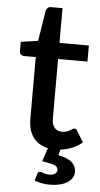

<svg xmlns="http://www.w3.org/2000/svg" viewBox="-58 -706 482 921"><g transform="rotate(5 183.0 -245.5)"><path d="M167 121C160.3 121 156 124.5 154 131.5L144 165C155 169.3 166.6 172.7 178.8 175C190.9 177.3 203.8 178.5 217.5 178.5C234.5 178.5 250.1 176.8 264.2 173.5C278.4 170.2 290.6 165.4 300.7 159.3C310.9 153.1 318.8 145.6 324.5 136.8C330.2 127.9 333 118 333 107C333 89 326.4 73.9 313.2 61.8C300.1 49.6 277.8 40.2 246.5 33.5L254 6.5C274 4.2 292.9 -0.7 310.7 -8.2C328.6 -15.7 344.5 -25.5 358.5 -37.5L326.5 -90C322.8 -96.7 318 -100 312 -100C309 -100 305.9 -98.9 302.7 -96.7C299.6 -94.6 295.8 -92.2 291.5 -89.7C287.2 -87.2 282 -84.9 276 -82.7C270 -80.6 262.8 -79.5 254.5 -79.5C239.5 -79.5 227.5 -84.3 218.5 -94C209.5 -103.7 205 -117.7 205 -136V-425.5H346.5V-503H205V-670.5H150C143.3 -670.5 138 -668.7 134 -665.2C130 -661.7 127.2 -657.2 125.5 -651.5L102 -504L19.5 -492V-448.5C19.5 -440.8 21.7 -435.1 26 -431.2C30.3 -427.4 35.5 -425.5 41.5 -425.5H97.5V-128.5C97.5 -91.8 105.7 -62.1 122.2 -39.2C138.7 -16.4 162.5 -1.8 193.5 4.5L172 69.5C197 73.2 216 77.3 229 81.8C242 86.3 248.5 94.2 248.5 105.5C248.5 112.5 245.4 118.4 239.2 123.3C233.1 128.1 223.7 130.5 211 130.5C205 130.5 199.7 130 195.2 129C190.7 128 186.7 126.9 183.2 125.8C179.7 124.6 176.7 123.5 174.2 122.5C171.7 121.5 169.3 121 167 121Z"/></g></svg>

Font: Lato Semibold
Style: Regular
Weight: 600
Designer: Lukasz Dziedzic
Foundry: tyPoland Lukasz Dziedzic
Version: Version 2.006; 2014-01-15